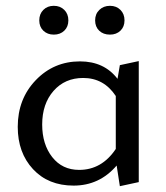

<svg xmlns="http://www.w3.org/2000/svg" viewBox="-20 -633 571 660"><path d="M201 -527.5Q187 -514 165 -514Q143 -514 129 -527.5Q115 -541 115 -563Q115 -585 129 -599Q143 -613 165 -613Q187 -613 201 -599Q215 -585 215 -563Q215 -541 201 -527.5ZM358 -514Q335 -514 321 -527.5Q307 -541 307 -563Q307 -585 321.5 -599Q336 -613 358 -613Q380 -613 394 -599Q408 -585 408 -563Q408 -541 394 -527.5Q380 -514 358 -514ZM392 -409 457 -423V-7L392 7L381 -64Q322 5 233 5Q146 5 93.5 -51.5Q41 -108 41 -197Q41 -293 103 -357.5Q165 -422 255 -422Q338 -422 384 -362ZM252 -49Q330 -49 378 -121V-303Q337 -365 266 -365Q203 -365 164 -320.5Q125 -276 125 -205Q125 -137 159.5 -93Q194 -49 252 -49Z"/></svg>

Font: EauTestInfant Medium
Style: Regular
Weight: 500
Designer: Christian Thalmann (Catharsis Fonts)
Version: Version 0.001;PS 000.001;hotconv 1.0.88;makeotf.lib2.5.64775